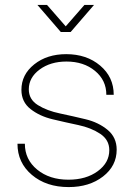

<svg xmlns="http://www.w3.org/2000/svg" viewBox="-20 -740 545 780"><path d="M259 20Q168 20 109.5 -29.5Q51 -79 51 -156H81Q81 -92 131 -51Q181 -10 258 -10Q330 -10 377 -44.5Q424 -79 424 -130Q424 -172 387 -196.5Q350 -221 298 -232Q246 -243 193.5 -255.5Q141 -268 104 -297Q67 -326 67 -375Q67 -437 119 -478.5Q171 -520 249 -520Q332 -520 387 -473.5Q442 -427 442 -355H412Q412 -414 366 -452Q320 -490 250 -490Q185 -490 141 -457.5Q97 -425 97 -377Q97 -336 134 -313Q171 -290 224 -279Q276 -268 328 -255.5Q380 -243 417 -212.5Q454 -182 454 -132Q454 -66 398.5 -23Q343 20 259 20ZM323 -720H362L267 -610H227L132 -720H171L247 -633Z"/></svg>

Font: Metropolitano Thin
Style: Regular
Weight: 250
Designer: Fonts by Alex Slobzheninov & Chris M. Simpson / Changes by Cristiano Sobral
Foundry: Fonts by Alex Slobzheninov & Chris M. Simpson / Changes by Cristiano Sobral
Version: Version 1.00;August 30, 2020;FontCreator 13.0.0.2681 64-bit